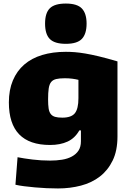

<svg xmlns="http://www.w3.org/2000/svg" viewBox="-20 -842 732 1082"><path d="M307 220Q276 220 242.5 218.5Q209 217 177 214Q145 211 116.5 207.5Q88 204 67 199L79 44Q114 51 163 57Q212 63 262 63Q298 63 329.5 58Q361 53 385 40Q409 27 422.5 6.5Q436 -14 436 -46V-107H427Q402 -63 360.5 -44Q319 -25 262 -25Q30 -25 30 -265Q30 -335 52.5 -388.5Q75 -442 116.5 -478Q158 -514 217.5 -532Q277 -550 351 -550Q376 -550 401.5 -548Q427 -546 460 -540.5Q493 -535 537 -524.5Q581 -514 642 -496V-73Q642 7 615 62.5Q588 118 542.5 153Q497 188 436 204Q375 220 307 220ZM331 -179Q382 -179 402 -204Q422 -229 422 -289V-392Q406 -396 387 -398.5Q368 -401 345 -401Q315 -401 296.5 -396.5Q278 -392 268 -379.5Q258 -367 254.5 -343.5Q251 -320 251 -282Q251 -251 254 -231Q257 -211 266 -199.5Q275 -188 290.5 -183.5Q306 -179 331 -179ZM351 -595Q288 -595 261 -622Q234 -649 234 -709Q234 -769 261 -795.5Q288 -822 351 -822Q415 -822 441.5 -794Q468 -766 468 -709Q468 -651 441.5 -623Q415 -595 351 -595Z"/></svg>

Font: Encode Sans Normal
Style: Black
Weight: 900
Designer: Pablo Impallari, Andres Torresi
Foundry: Pablo Impallari, Andres Torresi
Version: Version 1.000; ttfautohint (v1.00) -l 8 -r 50 -G 200 -x 14 -